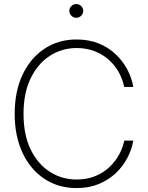

<svg xmlns="http://www.w3.org/2000/svg" viewBox="-20 -935 741 964"><path d="M364.7 9.3Q272.9 9.3 202.6 -37.4Q132.3 -84 93 -168Q53.7 -252 53.7 -363.3Q53.7 -475.6 93 -559.3Q132.3 -643.1 202.6 -689.9Q272.9 -736.8 364.7 -736.8Q426.3 -736.8 475.6 -716.8Q524.9 -696.8 561 -662.4Q597.2 -627.9 619.4 -585.7Q641.6 -543.5 649.4 -498.5H603.5Q596.2 -536.1 576.9 -571.3Q557.6 -606.4 527.1 -634Q496.6 -661.6 455.8 -677.7Q415 -693.8 364.7 -693.8Q291 -693.8 230.7 -655Q170.4 -616.2 134.3 -542.5Q98.1 -468.8 98.1 -363.3Q98.1 -257.3 134.3 -183.8Q170.4 -110.4 230.7 -72Q291 -33.7 364.7 -33.7Q415 -33.7 455.8 -49.8Q496.6 -65.9 526.9 -93.8Q557.1 -121.6 576.7 -156.5Q596.2 -191.4 604 -229H649.4Q641.6 -184.6 619.4 -142.1Q597.2 -99.6 561 -65.4Q524.9 -31.2 475.6 -11Q426.3 9.3 364.7 9.3ZM362.8 -845.7Q348.6 -845.7 338.4 -856Q328.1 -866.2 328.1 -880.4Q328.1 -894.5 338.4 -904.5Q348.6 -914.6 362.8 -914.6Q377.4 -914.6 387.7 -904.5Q397.9 -894.5 397.9 -880.4Q397.9 -866.2 387.7 -856Q377.4 -845.7 362.8 -845.7Z"/></svg>

Font: Inter 24pt ExtraLight
Style: Regular
Weight: 250
Designer: Rasmus Andersson
Foundry: rsms
Version: Version 4.001;git-66647c0bb